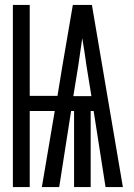

<svg xmlns="http://www.w3.org/2000/svg" viewBox="-20 -755 540 775"><path d="M32 0V-735H100V-368H212L232 -490L274 -735H351L476 0H406L358 -307H346V0H279V-307H267L219 0H149L201 -307H100V0ZM349 -367 329 -490Q325 -518 321 -545.5Q317 -573 312 -601Q308 -573 304 -545.5Q300 -518 296 -490L276 -367Z"/></svg>

Font: Iosevka NFM
Style: Regular
Weight: 400
Monospace: yes
Designer: Belleve Invis
Foundry: Belleve Invis
Version: Version 29.0.4; ttfautohint (v1.8.4);Nerd Fonts 3.3.0